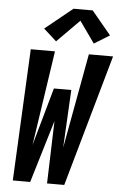

<svg xmlns="http://www.w3.org/2000/svg" viewBox="-63 -1024 672 1067"><g transform="rotate(5 272.5 -490.0)"><path d="M50 0 86 -735H221L142 -206L233 -529H330L313 -206L410 -735H545L337 0H241L252 -349L147 0ZM222 -791 150 -856 303 -980H410L518 -850L432 -797L347 -917Z"/></g></svg>

Font: Iosevka SS04 Heavy Oblique
Style: Regular
Weight: 900
Italic angle: -9°
Monospace: yes
Designer: Belleve Invis
Foundry: Belleve Invis
Version: Version 19.0.0; ttfautohint (v1.8.4)